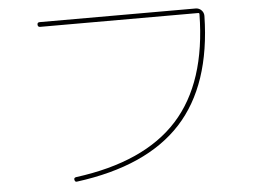

<svg xmlns="http://www.w3.org/2000/svg" viewBox="-50 -754 1101 828"><g transform="rotate(-5 500.0 -340.0)"><path d="M150.4 -669.9Q140.6 -669.9 140.1 -680.2Q139.6 -690.4 150.4 -690.4H825.2Q839.8 -690.4 850.1 -680.2Q860.4 -669.9 860.4 -655.3Q854.5 -356.4 705.1 -193.8Q555.7 -31.2 251 8.8Q242.2 10.7 240.2 0Q238.3 -8.8 248 -10.7Q546.9 -49.8 691.4 -209.5Q835.9 -369.1 839.8 -665Q839.8 -669.9 835 -669.9Z"/></g></svg>

Font: Rounded Mgen+ 1mn thin
Style: Regular
Weight: 100
Designer: [Source Han Sans]
Ryoko NISHIZUKA  (kana & ideographs); Paul D. Hunt (Latin, Greek & Cyrillic); Wenlong ZHANG  (bopomofo
Version: Version 1.059.20150602